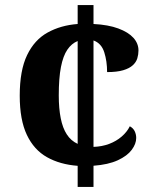

<svg xmlns="http://www.w3.org/2000/svg" viewBox="-20 -734 605 754"><path d="M285 -82.8Q215.7 -88 164.6 -116.7Q113.4 -145.5 85.5 -204.3Q57.5 -263.2 57.5 -358.1Q57.5 -457.7 86.5 -517.8Q115.4 -577.8 167.1 -606.3Q218.7 -634.8 285 -639.8V-714H347.2V-639.8Q405.3 -636.8 444.6 -622.2Q484 -607.6 503.9 -585.5Q523.8 -563.3 523.8 -535.9Q523.8 -520.1 519.2 -504.9Q514.6 -489.7 501.3 -477.6Q488.1 -465.4 463.8 -458.2Q439.4 -450.9 400.6 -450.9Q400.6 -493.6 389.4 -528.8Q378.2 -564 347.2 -575.1V-157.2Q380.5 -158.3 408.7 -168.9Q436.8 -179.5 457.8 -197.7Q478.8 -215.8 489.8 -238.1Q503 -231 509 -218.6Q514.9 -206.2 514.9 -192.2Q514.9 -169.2 497.3 -145.5Q479.7 -121.8 442.5 -104.6Q405.3 -87.4 347.2 -83.1V0H285ZM285 -572.8Q261.1 -563.3 244.5 -538.9Q227.8 -514.5 219.3 -470.8Q210.8 -427.1 210.8 -359.1Q210.8 -308.2 218.5 -269.7Q226.1 -231.2 242.3 -206.3Q258.4 -181.3 285 -169Z"/></svg>

Font: Noto Serif Ethiopic
Style: Regular
Weight: 400
Designer: Monotype Design Team
Foundry: Monotype Imaging Inc.
Version: Version 2.102